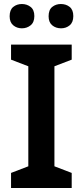

<svg xmlns="http://www.w3.org/2000/svg" viewBox="-20 -936 412 956"><path d="M337 0H35V-75L121 -108V-606L35 -639V-714H337V-639L251 -606V-108L337 -75ZM28 -855Q28 -887 46 -901.5Q64 -916 89 -916Q114 -916 132.5 -901.5Q151 -887 151 -856Q151 -825 132.5 -810Q114 -795 89 -795Q64 -795 46 -810Q28 -825 28 -855ZM222 -855Q222 -887 240 -901.5Q258 -916 283 -916Q309 -916 327 -901.5Q345 -887 345 -856Q345 -825 327 -810Q309 -795 284 -795Q258 -795 240 -810Q222 -825 222 -855Z"/></svg>

Font: Noto Sans Adlam SemiBold
Style: Regular
Weight: 600
Version: Version 3.001